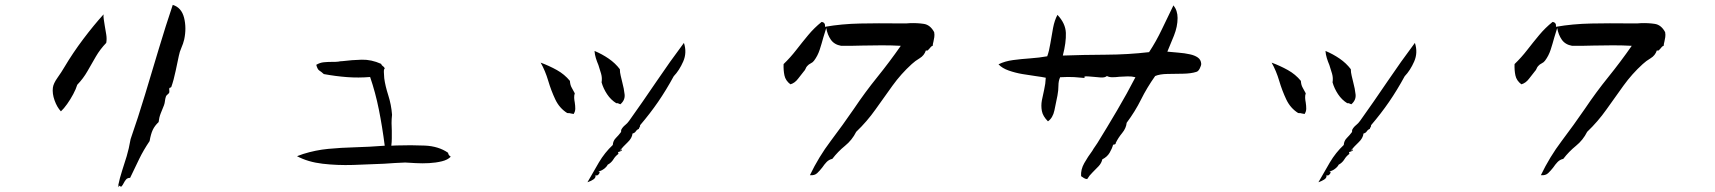

<svg xmlns="http://www.w3.org/2000/svg" viewBox="-20 -711 7040 788"><path d="M736 -549Q732 -532 724.5 -515Q717 -498 714 -482Q709 -459 701 -420.5Q693 -382 683 -354Q682 -352 679 -351.5Q676 -351 675 -349Q674 -346 675 -338Q675 -333 675 -332Q673 -327 668 -323.5Q663 -320 661 -315Q658 -306 657 -296.5Q656 -287 653 -279Q646 -262 639.5 -245.5Q633 -229 631 -210Q615 -195 607 -178Q599 -161 594 -132Q569 -95 551.5 -59Q534 -23 514 19Q503 19 497.5 25.5Q492 32 488 40Q486 44 483.5 48Q481 52 478 55Q475 55 470 52Q468 50 467 50Q466 50 466 57Q464 57 464 55Q472 17 481.5 -11.5Q491 -40 500 -70Q509 -100 516 -140Q547 -229 575.5 -323.5Q604 -418 632 -511.5Q660 -605 689 -691Q725 -680 735.5 -638Q746 -596 736 -549ZM416 -535Q391 -509 373.5 -479Q356 -449 339 -419Q322 -389 297 -363Q292 -346 280.5 -324.5Q269 -303 255.5 -284Q242 -265 230 -254Q214 -271 204 -299Q194 -327 197 -351Q199 -368 216 -392Q233 -416 244 -435Q279 -494 322 -551Q365 -608 405 -652Q404 -643 406 -631Q408 -619 410 -605Q413 -588 416 -569.5Q419 -551 416 -535Z M1830 -68Q1818 -55 1793.5 -49Q1769 -43 1741 -41.5Q1713 -40 1686.5 -41.5Q1660 -43 1643 -44Q1623 -43 1601 -42Q1579 -41 1556 -39Q1494 -36 1429 -34Q1364 -32 1304 -39Q1244 -46 1199 -70Q1205 -72 1211.5 -74.5Q1218 -77 1224 -79Q1275 -95 1327 -100Q1379 -105 1436.5 -106.5Q1494 -108 1559 -113Q1549 -191 1535 -261Q1521 -331 1499 -395Q1451 -391 1404.5 -394.5Q1358 -398 1309 -407Q1298 -417 1290.5 -421.5Q1283 -426 1278 -445Q1293 -454 1309 -455.5Q1325 -457 1341 -457Q1348 -457 1354.5 -457Q1361 -457 1368 -458Q1372 -459 1376.5 -459.5Q1381 -460 1385 -460Q1425 -465 1464.5 -466Q1504 -467 1544 -449Q1546 -443 1552 -439Q1558 -435 1559 -429Q1555 -428 1555.5 -414.5Q1556 -401 1557 -390Q1561 -359 1573.5 -320Q1586 -281 1589 -240Q1587 -222 1587 -206Q1587 -190 1588 -175Q1588 -159 1588 -143.5Q1588 -128 1586 -113Q1591 -113 1596.5 -113.5Q1602 -114 1607 -114Q1667 -116 1723.5 -113.5Q1780 -111 1819 -84Q1820 -74 1830 -68Z M2787 -535Q2800 -495 2784 -458.5Q2768 -422 2745 -398Q2714 -341 2681 -293Q2648 -245 2607 -197Q2608 -193 2605 -189Q2602 -185 2602 -182Q2594 -179 2589.5 -172Q2585 -165 2576 -163Q2574 -144 2556 -127Q2538 -110 2524 -93Q2528 -93 2530 -98Q2535 -94 2528.5 -91Q2522 -88 2517 -87Q2517 -86 2517 -85Q2517 -80 2519 -80Q2506 -71 2497.5 -57Q2489 -43 2474 -35Q2470 -26 2457.5 -17Q2445 -8 2435 -8Q2445 -7 2438.5 2.5Q2432 12 2424 8Q2426 19 2414.5 26Q2403 33 2391 37Q2414 -4 2438 -44.5Q2462 -85 2495 -116Q2496 -133 2507.5 -144.5Q2519 -156 2528 -168Q2530 -170 2529 -174Q2529 -177 2530 -179Q2536 -190 2545.5 -197.5Q2555 -205 2562 -215Q2617 -292 2673.5 -375.5Q2730 -459 2787 -535ZM2339 -328Q2336 -319 2336.5 -309.5Q2337 -300 2339 -290Q2341 -277 2341 -265Q2341 -253 2334 -243Q2330 -244 2328 -244.5Q2326 -245 2324 -245Q2321 -246 2318 -246.5Q2315 -247 2308 -247Q2276 -267 2259 -303Q2242 -339 2230 -379.5Q2218 -420 2199 -454Q2234 -441 2265.5 -423.5Q2297 -406 2319 -379Q2320 -362 2326.5 -351Q2333 -340 2339 -328ZM2526 -283Q2523 -284 2519 -286Q2512 -289 2510 -287Q2487 -301 2471.5 -324.5Q2456 -348 2449 -373Q2452 -391 2447 -408.5Q2442 -426 2436 -444Q2430 -458 2425.5 -472.5Q2421 -487 2420 -502Q2451 -489 2478 -470.5Q2505 -452 2524 -427Q2524 -414 2527.5 -400Q2531 -386 2534 -373Q2541 -347 2543.5 -323.5Q2546 -300 2526 -283Z M3814 -579Q3816 -568 3814.5 -558.5Q3813 -549 3811 -540Q3810 -536 3809 -531.5Q3808 -527 3808 -523Q3804 -522 3801 -519Q3798 -516 3795 -512Q3792 -508 3788.5 -505Q3785 -502 3780 -504Q3773 -483 3754.5 -472Q3736 -461 3722 -448Q3678 -408 3643 -359.5Q3608 -311 3573 -261.5Q3538 -212 3494 -170Q3477 -136 3448 -112.5Q3419 -89 3396 -59Q3382 -56 3372.5 -46Q3363 -36 3355 -24Q3345 -11 3334 -0.5Q3323 10 3304 8Q3340 -67 3389.5 -132.5Q3439 -198 3485 -265Q3530 -332 3580.5 -394.5Q3631 -457 3677 -523Q3640 -525 3599.5 -525Q3559 -525 3520 -524Q3496 -523 3474 -523Q3452 -523 3432 -523Q3404 -528 3390 -548Q3376 -568 3371 -596L3359 -557Q3352 -531 3344 -506.5Q3336 -482 3321 -462Q3316 -455 3307.5 -451Q3299 -447 3293 -440Q3289 -436 3286.5 -429.5Q3284 -423 3279 -418Q3269 -406 3255.5 -388Q3242 -370 3224 -365Q3204 -380 3199.5 -401.5Q3195 -423 3196 -448Q3224 -475 3248 -506Q3272 -537 3297 -567Q3322 -597 3352 -621Q3368 -619 3366 -601Q3434 -613 3511 -614.5Q3588 -616 3661 -615Q3667 -615 3673.5 -615Q3680 -615 3686 -615Q3693 -615 3700.5 -615Q3708 -615 3715 -616Q3745 -617 3771.5 -613Q3798 -609 3814 -579Z M4910 -449Q4910 -442 4904 -430Q4898 -418 4890 -416Q4868 -409 4835 -408.5Q4802 -408 4771 -407.5Q4740 -407 4721 -399Q4687 -351 4663 -302.5Q4639 -254 4604 -207Q4602 -185 4585.5 -165Q4569 -145 4559 -124Q4560 -119 4553 -118Q4549 -118 4548 -116Q4544 -101 4534 -84Q4524 -67 4504 -57Q4501 -42 4489 -29Q4477 -16 4464 -3.5Q4451 9 4442 24Q4436 24 4429 20Q4422 16 4417 12Q4415 -15 4430 -41.5Q4445 -68 4463 -92Q4468 -101 4473.5 -108.5Q4479 -116 4484 -124Q4523 -187 4564.5 -257.5Q4606 -328 4640 -394Q4625 -398 4608 -397.5Q4591 -397 4575 -396Q4559 -394 4545.5 -394Q4532 -394 4523 -399Q4515 -392 4498 -393Q4481 -394 4464 -396Q4454 -397 4445 -397.5Q4436 -398 4431 -397V-391Q4413 -393 4389 -394.5Q4365 -396 4331 -394Q4324 -379 4324 -359.5Q4324 -340 4320 -319Q4314 -289 4307.5 -258Q4301 -227 4281 -213Q4260 -234 4256 -255.5Q4252 -277 4256 -299Q4260 -320 4265.5 -343.5Q4271 -367 4272 -392Q4258 -395 4232 -398.5Q4206 -402 4176.5 -407Q4147 -412 4120 -421.5Q4093 -431 4078 -447Q4104 -460 4138 -464.5Q4172 -469 4208.5 -471.5Q4245 -474 4278 -480Q4286 -502 4291 -533.5Q4296 -565 4302 -596.5Q4308 -628 4320 -650Q4353 -615 4354.5 -576Q4356 -537 4342 -483Q4425 -486 4518 -486.5Q4611 -487 4696 -497Q4725 -541 4748.5 -590.5Q4772 -640 4796 -689Q4813 -668 4813 -637Q4813 -602 4798 -564.5Q4783 -527 4771 -499Q4789 -497 4815.5 -495Q4842 -493 4864 -488Q4883 -484 4896 -475Q4909 -466 4910 -449Z M5787 -535Q5800 -495 5784 -458.5Q5768 -422 5745 -398Q5714 -341 5681 -293Q5648 -245 5607 -197Q5608 -193 5605 -189Q5602 -185 5602 -182Q5594 -179 5589.5 -172Q5585 -165 5576 -163Q5574 -144 5556 -127Q5538 -110 5524 -93Q5528 -93 5530 -98Q5535 -94 5528.5 -91Q5522 -88 5517 -87Q5517 -86 5517 -85Q5517 -80 5519 -80Q5506 -71 5497.5 -57Q5489 -43 5474 -35Q5470 -26 5457.5 -17Q5445 -8 5435 -8Q5445 -7 5438.5 2.5Q5432 12 5424 8Q5426 19 5414.5 26Q5403 33 5391 37Q5414 -4 5438 -44.5Q5462 -85 5495 -116Q5496 -133 5507.5 -144.5Q5519 -156 5528 -168Q5530 -170 5529 -174Q5529 -177 5530 -179Q5536 -190 5545.5 -197.5Q5555 -205 5562 -215Q5617 -292 5673.5 -375.5Q5730 -459 5787 -535ZM5339 -328Q5336 -319 5336.5 -309.5Q5337 -300 5339 -290Q5341 -277 5341 -265Q5341 -253 5334 -243Q5330 -244 5328 -244.5Q5326 -245 5324 -245Q5321 -246 5318 -246.5Q5315 -247 5308 -247Q5276 -267 5259 -303Q5242 -339 5230 -379.5Q5218 -420 5199 -454Q5234 -441 5265.5 -423.5Q5297 -406 5319 -379Q5320 -362 5326.5 -351Q5333 -340 5339 -328ZM5526 -283Q5523 -284 5519 -286Q5512 -289 5510 -287Q5487 -301 5471.5 -324.5Q5456 -348 5449 -373Q5452 -391 5447 -408.5Q5442 -426 5436 -444Q5430 -458 5425.5 -472.5Q5421 -487 5420 -502Q5451 -489 5478 -470.5Q5505 -452 5524 -427Q5524 -414 5527.5 -400Q5531 -386 5534 -373Q5541 -347 5543.5 -323.5Q5546 -300 5526 -283Z M6814 -579Q6816 -568 6814.5 -558.5Q6813 -549 6811 -540Q6810 -536 6809 -531.5Q6808 -527 6808 -523Q6804 -522 6801 -519Q6798 -516 6795 -512Q6792 -508 6788.5 -505Q6785 -502 6780 -504Q6773 -483 6754.5 -472Q6736 -461 6722 -448Q6678 -408 6643 -359.5Q6608 -311 6573 -261.5Q6538 -212 6494 -170Q6477 -136 6448 -112.5Q6419 -89 6396 -59Q6382 -56 6372.5 -46Q6363 -36 6355 -24Q6345 -11 6334 -0.5Q6323 10 6304 8Q6340 -67 6389.5 -132.5Q6439 -198 6485 -265Q6530 -332 6580.5 -394.5Q6631 -457 6677 -523Q6640 -525 6599.5 -525Q6559 -525 6520 -524Q6496 -523 6474 -523Q6452 -523 6432 -523Q6404 -528 6390 -548Q6376 -568 6371 -596L6359 -557Q6352 -531 6344 -506.5Q6336 -482 6321 -462Q6316 -455 6307.5 -451Q6299 -447 6293 -440Q6289 -436 6286.5 -429.5Q6284 -423 6279 -418Q6269 -406 6255.5 -388Q6242 -370 6224 -365Q6204 -380 6199.5 -401.5Q6195 -423 6196 -448Q6224 -475 6248 -506Q6272 -537 6297 -567Q6322 -597 6352 -621Q6368 -619 6366 -601Q6434 -613 6511 -614.5Q6588 -616 6661 -615Q6667 -615 6673.5 -615Q6680 -615 6686 -615Q6693 -615 6700.5 -615Q6708 -615 6715 -616Q6745 -617 6771.5 -613Q6798 -609 6814 -579Z"/></svg>

Font: Yuji Boku
Style: Regular
Weight: 400
Designer: Kataoka Yuji
Foundry: Kinuta Font Factory
Version: Version 3.002